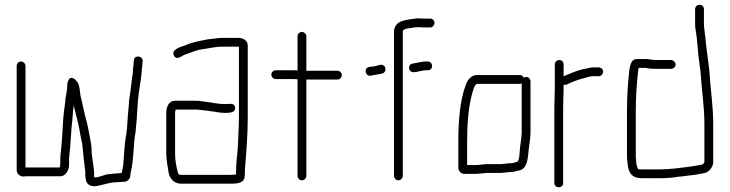

<svg xmlns="http://www.w3.org/2000/svg" viewBox="-20 -747 3064 806"><path d="M50 -470V-33C50 -18 63 -6 78 -6C84 -7 90 -7 96 -7H233C255 -7 270 -31 270 -56V-77C270 -94 273 -105 274 -123C276 -155 279 -187 281 -219C285 -245 285 -275 289 -300V-306C300 -263 312 -217 319 -172C322 -155 326 -145 327 -126C330 -91 334 -59 338 -26V-9C339 -2 340 4 341 11C346 30 365 39 391 33C417 28 441 18 472 18C480 18 494 16 502 16C515 16 527 3 527 -10C527 -13 528 -18 529 -24C542 -76 539 -139 549 -192C553 -227 555 -260 557 -295L559 -323C562 -364 572 -408 575 -447C575 -460 578 -472 578 -483L579 -491C579 -515 542 -517 542 -492L541 -485C541 -472 538 -462 538 -449C538 -434 535 -429 534 -417L532 -399C531 -387 524 -340 522 -326C521 -307 519 -282 517 -265C515 -232 513 -195 507 -165C503 -136 501 -105 499 -76L497 -52L493 -32C492 -28 492 -24 491 -21C485 -21 478 -19 472 -19C459 -19 450 -17 437 -16C415 -14 399 -2 376 -2C375 -5 375 -7 375 -10V-27C372 -61 364 -92 364 -128C363 -139 362 -148 360 -156C355 -182 351 -209 344 -235C334 -271 327 -310 318 -345C315 -365 315 -379 308 -398L300 -408C295 -415 288 -419 282 -420C269 -423 261 -400 262 -383C262 -378 262 -374 261 -371L259 -357C258 -348 254 -333 254 -323L252 -304C246 -268 244 -229 242 -191L240 -159L237 -126C236 -108 233 -94 233 -77V-56C233 -51 232 -47 230 -44H87V-470C87 -480 78 -489 68 -489C58 -489 50 -480 50 -470Z M678 -274V-101C678 -72 685 -46 688 -21C693 3 711 24 739 24H949C978 24 1007 21 1007 -8C1008 -15 1008 -21 1008 -27C1008 -32 1008 -39 1009 -46C1014 -110 1020 -181 1020 -252V-556C1020 -576 1002 -588 980 -588H910C896 -588 885 -585 873 -584L853 -582C819 -575 785 -570 759 -557C739 -551 695 -538 711 -512C723 -493 742 -512 754 -517C777 -524 800 -536 827 -540C853 -543 882 -551 910 -551H983V-252C983 -217 980 -176 979 -142C977 -100 971 -68 971 -27V-15C968 -14 965 -14 963 -14C959 -13 954 -13 949 -13H739C729 -13 727 -20 725 -29C720 -51 715 -74 715 -101V-274C715 -279 716 -283 718 -287H800C805 -287 811 -287 817 -286L836 -284C843 -283 850 -282 858 -281C881 -279 901 -273 925 -273C946 -273 970 -275 967 -296C964 -317 943 -310 924 -310C896 -310 869 -317 841 -320L821 -323C814 -324 807 -324 800 -324H714C690 -324 678 -300 678 -274Z M1229 -594V-451C1222 -452 1216 -452 1209 -452H1137C1128 -452 1119 -444 1119 -434C1119 -424 1128 -415 1137 -415H1209C1215 -415 1222 -415 1229 -414V-8C1229 1 1237 10 1247 10C1257 10 1266 1 1266 -8V-413H1396C1406 -413 1415 -422 1415 -432C1415 -442 1406 -450 1396 -450H1266V-594C1266 -604 1257 -613 1247 -613C1237 -613 1229 -604 1229 -594Z M1534 -429C1549 -431 1569 -436 1584 -438C1607 -445 1601 -478 1576 -475C1568 -472 1547 -467 1537 -467L1531 -466C1507 -463 1511 -429 1534 -429ZM1794 -470C1794 -481 1786 -489 1775 -489H1768C1756 -489 1734 -484 1722 -482L1712 -480C1689 -477 1694 -441 1718 -444L1728 -445C1737 -447 1757 -452 1768 -452H1775C1786 -452 1794 -459 1794 -470ZM1671 -9V-611C1671 -614 1671 -616 1672 -619C1679 -626 1689 -628 1703 -629C1717 -632 1723 -633 1738 -633C1746 -632 1753 -632 1760 -632H1786C1796 -632 1804 -641 1804 -651C1804 -661 1796 -669 1786 -669H1760C1753 -669 1746 -669 1738 -670C1730 -670 1723 -669 1717 -668C1675 -663 1634 -658 1634 -611V-9C1634 1 1642 10 1652 10C1662 10 1671 1 1671 -9Z M2079 -58H2021C2007 -57 1988 -54 1973 -54H1941V-154C1941 -224 1946 -294 1961 -350C1965 -364 1970 -389 1982 -395H2162C2165 -395 2167 -396 2170 -397V-188C2169 -169 2168 -167 2166 -150L2163 -128C2161 -111 2162 -78 2152 -68C2145 -66 2134 -62 2127 -62C2112 -62 2094 -58 2079 -58ZM1929 -17H1973C1987 -17 2008 -20 2022 -21H2079C2095 -21 2113 -25 2128 -25C2139 -25 2152 -31 2162 -32C2195 -41 2196 -85 2200 -124L2203 -146C2205 -163 2206 -167 2207 -187V-405C2207 -415 2199 -424 2189 -424C2186 -424 2182 -423 2179 -421C2175 -428 2169 -432 2162 -432H1982C1958 -432 1942 -411 1935 -390C1911 -326 1904 -241 1904 -154V-43C1904 -30 1915 -17 1929 -17Z M2309 -476V-374C2309 -351 2307 -319 2307 -294V21C2307 32 2315 39 2326 39C2337 39 2344 32 2344 21V-295C2344 -320 2346 -351 2346 -374V-392C2351 -390 2356 -390 2361 -393C2381 -403 2407 -413 2432 -419C2444 -422 2455 -427 2468 -427H2494C2503 -427 2512 -436 2512 -446C2512 -456 2503 -464 2494 -464H2466C2459 -463 2452 -462 2445 -460L2425 -456C2397 -449 2370 -437 2346 -427V-476C2346 -487 2339 -495 2328 -495C2317 -495 2309 -487 2309 -476Z M2797 -495H2734C2715 -495 2699 -501 2682 -499H2653C2631 -499 2626 -476 2622 -455C2616 -398 2612 -344 2612 -282V-93C2612 -86 2612 -80 2613 -74L2615 -56C2619 -21 2633 1 2673 1H2753C2779 1 2804 -1 2826 -5L2848 -7C2857 -8 2864 -9 2870 -10L2888 -12C2901 -13 2908 -16 2920 -17L2940 -21C2957 -26 2974 -46 2974 -67V-226C2974 -304 2962 -375 2958 -448C2953 -495 2945 -543 2941 -589C2939 -612 2935 -628 2935 -651V-708C2935 -719 2928 -727 2917 -727C2906 -727 2898 -719 2898 -708V-652C2898 -643 2898 -635 2899 -628C2904 -601 2907 -574 2909 -545C2911 -510 2917 -479 2921 -444C2925 -372 2937 -303 2937 -226V-67C2937 -65 2932 -58 2930 -57C2909 -52 2887 -49 2866 -46C2829 -42 2793 -36 2753 -36H2673C2668 -36 2664 -36 2660 -37H2659C2653 -47 2650 -64 2650 -77C2649 -82 2649 -88 2649 -93V-282C2649 -341 2653 -396 2659 -450L2661 -462H2691C2703 -459 2720 -458 2734 -458H2797C2807 -458 2816 -466 2816 -476C2816 -486 2807 -495 2797 -495Z"/></svg>

Font: Electronic
Style: SeLt
Weight: 300
Version: Version 1.011